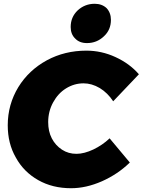

<svg xmlns="http://www.w3.org/2000/svg" viewBox="-20 -982 755 1016"><path d="M591 -680C541 -703 490 -714 437 -714C361 -714 291 -697 228 -663C164 -628 114 -581 77 -521C40 -460 21 -393 21 -319C21 -255 35 -198 64 -148C92 -97 131 -58 182 -29C233 0 291 14 356 14C409 14 463 2 520 -23C576 -48 625 -81 667 -122L560 -250C534 -225 505 -206 474 -191C442 -176 412 -168 385 -168C356 -168 331 -175 308 -190C285 -205 267 -225 254 -250C241 -275 235 -304 235 -336C235 -374 244 -409 261 -440C278 -471 300 -496 329 -514C358 -532 389 -541 422 -541C451 -541 479 -533 508 -516C536 -499 560 -475 579 -446L715 -589C682 -627 641 -657 591 -680ZM544 -939C528 -954 507 -962 481 -962C446 -962 416 -950 391 -927C366 -903 354 -874 354 -839C354 -814 362 -793 378 -778C393 -762 414 -754 440 -754C475 -754 505 -766 530 -790C555 -813 567 -842 567 -877C567 -902 559 -923 544 -939Z"/></svg>

Font: Argentum Sans ExtraBold
Style: Italic
Weight: 800
Italic angle: -11.3°
Designer: Julieta Ulanovsky
Foundry: Julieta Ulanovsky
Version: Version 5.001;February 15, 2019;FontCreator 11.5.0.2425 64-b